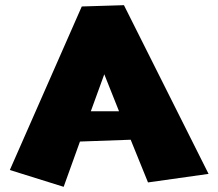

<svg xmlns="http://www.w3.org/2000/svg" viewBox="-20 -752 843 742"><path d="M331 -322H440L383 -465ZM296 -727 459 -732 786 -80 552 -47 485 -212 289 -205 226 -30 18 -95Z"/></svg>

Font: LONDON PRESLEY
Style: Regular
Weight: 400
Version: Version 001.000